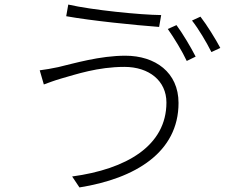

<svg xmlns="http://www.w3.org/2000/svg" viewBox="-20 -790 1040 841"><path d="M753 -680 715 -663C742 -625 779 -564 798 -523L837 -542C815 -585 779 -645 753 -680ZM858 -717 821 -700C850 -663 884 -606 906 -562L945 -580C925 -618 886 -681 858 -717ZM709 -341C709 -151 533 -49 296 -17L328 31C573 -8 762 -123 762 -339C762 -473 660 -546 529 -546C417 -546 303 -512 235 -496C207 -490 178 -485 154 -482L172 -420C194 -428 217 -437 248 -446C312 -464 408 -497 525 -497C633 -497 709 -436 709 -341ZM279 -770 270 -719C381 -699 571 -680 677 -672L686 -724C593 -725 384 -746 279 -770Z"/></svg>

Font: Source Han Sans SC Light
Style: Regular
Weight: 300
Designer: Ryoko NISHIZUKA (kana & ideographs); Paul D. Hunt (Latin, Greek & Cyrillic); Wenlong ZHANG (bopomofo); Sandoll Communica
Foundry: Adobe Systems Incorporated
Version: Version 1.004;PS 1.004;hotconv 1.0.82;makeotf.lib2.5.63406